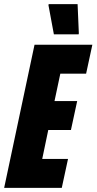

<svg xmlns="http://www.w3.org/2000/svg" viewBox="-35 -903 464 923"><path d="M-15 0 131 -688H409L379 -549H255L227 -417H336L306 -278H197L168 -139H292L262 0ZM224 -738 198 -878 199 -883H338L344 -743L343 -738Z"/></svg>

Font: Saira Condensed Black
Style: Italic
Weight: 900
Width: 3
Italic angle: -12°
Designer: Hector Gatti with collaboration of the Omnibus-Type team
Foundry: Omnibus-Type
Version: Version 1.101